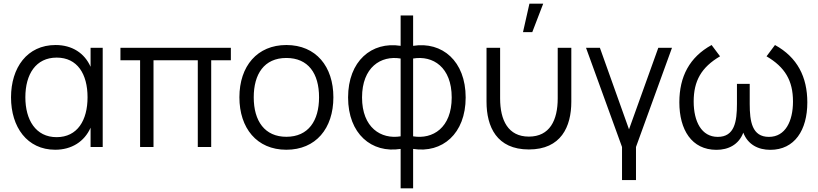

<svg xmlns="http://www.w3.org/2000/svg" viewBox="-20 -800 4454 1045"><path d="M280.5 15C370 15 439.5 -29.5 473 -105V0H539V-540H473V-436.5C440 -511 372.5 -555 282.5 -555C127.5 -555 40 -431.5 40 -270C40 -108.5 127.5 15 280.5 15ZM288 -53.5C174 -53.5 118 -148 118 -270.5C118 -396.5 175.5 -486.5 288.5 -486.5C401 -486.5 456.5 -397.5 456.5 -270.5C456.5 -145.5 401.5 -53.5 288 -53.5Z M742.5 0H815.5V-472H1056.5V0H1129.5V-472H1236.5V-540H635.5V-472H742.5Z M1538.5 15C1698.5 15 1794.5 -100.5 1794.5 -270.5C1794.5 -437.5 1700.5 -555 1538.5 -555C1380.5 -555 1283 -440.5 1283 -270.5C1283 -103 1377.5 15 1538.5 15ZM1538.5 -55.5C1421.5 -55.5 1361 -140.5 1361 -270.5C1361 -396.5 1417.5 -484.5 1538.5 -484.5C1657.5 -484.5 1716.5 -400.5 1716.5 -270.5C1716.5 -143 1658.5 -55.5 1538.5 -55.5Z M2160.5 225H2228.5V10.5C2386.5 35.5 2514.5 -71.5 2514.5 -269.5C2514.5 -467.5 2386.5 -575.5 2228.5 -550.5V-716H2160.5V-550.5C2002.5 -575.5 1874.5 -467.5 1874.5 -269.5C1874.5 -71.5 2002.5 35.5 2160.5 10.5ZM2228.5 -58V-481.5C2336.5 -499.5 2438.5 -434.5 2438.5 -269.5C2438.5 -104 2335 -40.5 2228.5 -58ZM2160.5 -58C2054 -40.5 1950.5 -105 1950.5 -269.5C1950.5 -433.5 2052.5 -499.5 2160.5 -481.5Z M2861.5 -780 2826.5 -625H2877L2936.5 -780ZM2628 -246.5C2628 -110 2683.5 13.5 2858.5 13.5C3033.5 13.5 3089.5 -110 3089.5 -246.5V-540H3015.5V-264.5C3015.5 -145.5 2972 -56.5 2858.5 -56.5C2745.5 -56.5 2702 -145.5 2702 -264.5V-540H2628Z M3365.5 180H3441.5V0L3637.5 -540H3563L3403.5 -96L3245 -540H3169.5L3365.5 0Z M3879.5 15.5C3944 15.5 4001 -12.5 4025.5 -78C4050.5 -12.5 4107.5 15.5 4172.5 15.5C4305 15.5 4374 -92 4374 -242.5C4374 -381 4320 -488 4198 -555L4152 -493.5C4252.5 -434.5 4296 -361.5 4296 -247.5C4296 -141 4255 -55 4165 -55C4073 -55 4060.5 -139 4060.5 -234.5V-343.5H3991V-234.5C3991 -138 3978 -55 3886.5 -55C3798.5 -55 3755.5 -138 3755.5 -247.5C3755.5 -359.5 3797 -433.5 3899 -493.5L3853 -555C3733 -489 3677.5 -383.5 3677.5 -243C3677.5 -94.5 3744 15.5 3879.5 15.5Z"/></svg>

Font: Hauora
Style: Regular
Weight: 400
Designer: Mikhail Sharanda
Foundry: WCYS & Co.
Version: Version 1.010